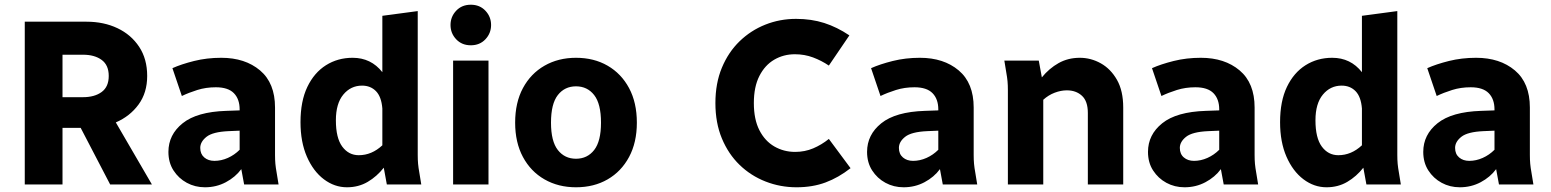

<svg xmlns="http://www.w3.org/2000/svg" viewBox="-20 -782 6576 814"><path d="M85 0V-690H347Q420 -690 478 -662.5Q536 -635 570 -583.5Q604 -532 604 -460Q604 -389 567.5 -339Q531 -289 471 -263L624 0H447L322 -240H245V0ZM245 -370H332Q381 -370 411 -392Q441 -414 441 -460Q441 -506 411 -528Q381 -550 332 -550H245Z M694 -138Q694 -211 754.5 -259.5Q815 -308 939 -312L996 -314V-318Q996 -362 971.5 -387Q947 -412 895 -412Q853 -412 816.5 -400.5Q780 -389 751 -375L711 -493Q749 -510 803 -523.5Q857 -537 918 -537Q1019 -537 1082.5 -483.5Q1146 -430 1146 -326V-125Q1146 -104 1147.5 -87.5Q1149 -71 1153 -49L1161 0H1015L1003 -65Q978 -31 937.5 -9.5Q897 12 849 12Q807 12 772 -7Q737 -26 715.5 -59.5Q694 -93 694 -138ZM829 -155Q829 -129 846 -114.5Q863 -100 889 -100Q918 -100 946 -112.5Q974 -125 996 -147V-228L949 -226Q882 -223 855.5 -202Q829 -181 829 -155Z M1254 -264Q1254 -353 1283 -413.5Q1312 -474 1362 -505.5Q1412 -537 1475 -537Q1553 -537 1601 -476V-715L1751 -735V-125Q1751 -104 1752.5 -87.5Q1754 -71 1758 -49L1766 0H1620L1607 -71Q1578 -34 1539 -11Q1500 12 1451 12Q1398 12 1353 -22Q1308 -56 1281 -118Q1254 -180 1254 -264ZM1404 -272Q1404 -197 1431 -160.5Q1458 -124 1501 -124Q1556 -124 1601 -166V-322Q1597 -372 1574 -395.5Q1551 -419 1515 -419Q1467 -419 1435.5 -381Q1404 -343 1404 -272Z M1890 -676Q1890 -711 1914 -736.5Q1938 -762 1976 -762Q2014 -762 2038 -736.5Q2062 -711 2062 -676Q2062 -641 2038 -615.5Q2014 -590 1976 -590Q1938 -590 1914 -615.5Q1890 -641 1890 -676ZM1901 0V-525H2051V0Z M2164 -262Q2164 -347 2197 -408.5Q2230 -470 2288.5 -503.5Q2347 -537 2422 -537Q2498 -537 2556 -503.5Q2614 -470 2647 -408.5Q2680 -347 2680 -262Q2680 -178 2647 -116.5Q2614 -55 2556 -21.5Q2498 12 2422 12Q2347 12 2288.5 -21.5Q2230 -55 2197 -116.5Q2164 -178 2164 -262ZM2316 -262Q2316 -183 2345 -146Q2374 -109 2422 -109Q2470 -109 2499 -146Q2528 -183 2528 -262Q2528 -342 2499 -379Q2470 -416 2422 -416Q2374 -416 2345 -379Q2316 -342 2316 -262Z M3013 -345Q3013 -429 3040.5 -495Q3068 -561 3115.5 -607Q3163 -653 3224.5 -677.5Q3286 -702 3355 -702Q3420 -702 3474.5 -684.5Q3529 -667 3581 -632L3494 -504Q3463 -525 3427 -538.5Q3391 -552 3350 -552Q3302 -552 3262.5 -529Q3223 -506 3199.5 -460Q3176 -414 3176 -345Q3176 -276 3199.5 -230Q3223 -184 3263 -161Q3303 -138 3351 -138Q3392 -138 3427.5 -153Q3463 -168 3494 -193L3586 -69Q3535 -29 3480 -8.5Q3425 12 3357 12Q3288 12 3225.5 -12.5Q3163 -37 3115.5 -83Q3068 -129 3040.5 -195Q3013 -261 3013 -345Z M3656 -138Q3656 -211 3716.5 -259.5Q3777 -308 3901 -312L3958 -314V-318Q3958 -362 3933.5 -387Q3909 -412 3857 -412Q3815 -412 3778.5 -400.5Q3742 -389 3713 -375L3673 -493Q3711 -510 3765 -523.5Q3819 -537 3880 -537Q3981 -537 4044.5 -483.5Q4108 -430 4108 -326V-125Q4108 -104 4109.5 -87.5Q4111 -71 4115 -49L4123 0H3977L3965 -65Q3940 -31 3899.5 -9.5Q3859 12 3811 12Q3769 12 3734 -7Q3699 -26 3677.5 -59.5Q3656 -93 3656 -138ZM3791 -155Q3791 -129 3808 -114.5Q3825 -100 3851 -100Q3880 -100 3908 -112.5Q3936 -125 3958 -147V-228L3911 -226Q3844 -223 3817.5 -202Q3791 -181 3791 -155Z M4238 -525H4384L4397 -454Q4428 -492 4468 -514.5Q4508 -537 4558 -537Q4605 -537 4647 -513.5Q4689 -490 4715.5 -443.5Q4742 -397 4742 -326V0H4592V-303Q4592 -353 4567 -376Q4542 -399 4503 -399Q4478 -399 4451.5 -389Q4425 -379 4403 -359V0H4253V-400Q4253 -421 4251.5 -437.5Q4250 -454 4246 -476Z M4847 -138Q4847 -211 4907.5 -259.5Q4968 -308 5092 -312L5149 -314V-318Q5149 -362 5124.5 -387Q5100 -412 5048 -412Q5006 -412 4969.5 -400.5Q4933 -389 4904 -375L4864 -493Q4902 -510 4956 -523.5Q5010 -537 5071 -537Q5172 -537 5235.5 -483.5Q5299 -430 5299 -326V-125Q5299 -104 5300.5 -87.5Q5302 -71 5306 -49L5314 0H5168L5156 -65Q5131 -31 5090.5 -9.5Q5050 12 5002 12Q4960 12 4925 -7Q4890 -26 4868.5 -59.5Q4847 -93 4847 -138ZM4982 -155Q4982 -129 4999 -114.5Q5016 -100 5042 -100Q5071 -100 5099 -112.5Q5127 -125 5149 -147V-228L5102 -226Q5035 -223 5008.5 -202Q4982 -181 4982 -155Z M5407 -264Q5407 -353 5436 -413.5Q5465 -474 5515 -505.5Q5565 -537 5628 -537Q5706 -537 5754 -476V-715L5904 -735V-125Q5904 -104 5905.5 -87.5Q5907 -71 5911 -49L5919 0H5773L5760 -71Q5731 -34 5692 -11Q5653 12 5604 12Q5551 12 5506 -22Q5461 -56 5434 -118Q5407 -180 5407 -264ZM5557 -272Q5557 -197 5584 -160.5Q5611 -124 5654 -124Q5709 -124 5754 -166V-322Q5750 -372 5727 -395.5Q5704 -419 5668 -419Q5620 -419 5588.5 -381Q5557 -343 5557 -272Z M6014 -138Q6014 -211 6074.5 -259.5Q6135 -308 6259 -312L6316 -314V-318Q6316 -362 6291.5 -387Q6267 -412 6215 -412Q6173 -412 6136.5 -400.5Q6100 -389 6071 -375L6031 -493Q6069 -510 6123 -523.5Q6177 -537 6238 -537Q6339 -537 6402.5 -483.5Q6466 -430 6466 -326V-125Q6466 -104 6467.5 -87.5Q6469 -71 6473 -49L6481 0H6335L6323 -65Q6298 -31 6257.5 -9.5Q6217 12 6169 12Q6127 12 6092 -7Q6057 -26 6035.5 -59.5Q6014 -93 6014 -138ZM6149 -155Q6149 -129 6166 -114.5Q6183 -100 6209 -100Q6238 -100 6266 -112.5Q6294 -125 6316 -147V-228L6269 -226Q6202 -223 6175.5 -202Q6149 -181 6149 -155Z"/></svg>

Font: Radio Canada
Style: Bold
Weight: 700
Designer: Charles Daoud, Etienne Aubert Bonn, Alexandre Saumier Demers, Jacques Le Bailly
Foundry: Radio-Canada
Version: Version 2.104; ttfautohint (v1.8.4.7-5d5b);gftools[0.9.28.de